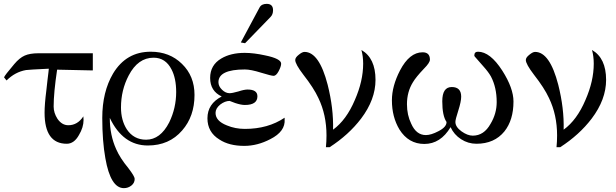

<svg xmlns="http://www.w3.org/2000/svg" viewBox="-20 -738 3192 995"><path d="M461 -462V-373L276 -377Q258 -257 258 -186Q258 -153 278 -122Q301 -89 334 -89Q382 -89 412 -135Q413 -130 413 -116Q413 -78 389 -38Q364 7 326 7Q211 7 211 -154Q211 -198 220 -268Q223 -295 226 -322Q229 -349 231 -363Q233 -377 233 -382Q129 -377 115 -375Q58 -365 14 -321L1 -337Q3 -346 54 -406Q81 -438 108 -450Q135 -462 180 -462Z M988 -246Q988 -135 924 -62Q857 16 746 16Q617 16 549 -127Q549 -38 582 35Q602 81 645 133Q678 176 678 189Q678 210 661 223.5Q644 237 622 237Q553 237 526 82Q510 -7 510 -127Q510 -262 566 -357Q634 -470 761 -470Q859 -470 923 -407Q988 -344 988 -246ZM893 -261Q893 -332 869 -378Q838 -439 776 -439Q695 -439 647 -347Q607 -271 607 -181Q607 -115 637 -68Q673 -14 737 -14Q811 -14 857 -104Q893 -178 893 -261Z M1395 -685Q1395 -663 1382 -650L1250 -514L1228 -518L1325 -699Q1335 -718 1362 -718Q1395 -718 1395 -685ZM1455 -128V-120Q1460 -57 1381 -17Q1314 18 1246 18Q1167 18 1117 -15Q1055 -53 1055 -125Q1055 -200 1129 -238Q1069 -266 1069 -334Q1069 -401 1127 -435Q1176 -464 1248 -464Q1295 -464 1354 -451Q1437 -434 1437 -408Q1437 -394 1424 -369Q1411 -345 1398 -345Q1386 -345 1334 -361Q1280 -378 1249 -378Q1112 -378 1112 -312Q1112 -291 1130.5 -273Q1149 -255 1170 -255Q1183 -255 1215 -264Q1245 -274 1263 -274Q1314 -274 1314 -239Q1314 -194 1249 -194Q1229 -194 1199 -204L1170 -215Q1146 -215 1121 -196Q1097 -176 1097 -153Q1097 -111 1156 -88Q1199 -70 1249 -70Q1369 -70 1455 -128Z M1926 -324Q1926 -222 1851 -123Q1787 -39 1688 25H1669Q1672 -5 1672 -36Q1672 -143 1630 -230Q1606 -282 1552 -351Q1510 -406 1510 -427Q1510 -440 1528 -454Q1546 -469 1558 -469Q1634 -469 1678 -299Q1709 -176 1706 -66Q1775 -116 1819 -220Q1862 -318 1862 -408Q1862 -446 1853 -479Q1926 -437 1926 -324Z M2641 -212Q2641 -116 2594 -57Q2542 7 2449 7Q2406 7 2369.5 -16.5Q2333 -40 2315 -79Q2263 8 2179 8Q2097 8 2050 -67Q2011 -132 2011 -218Q2011 -292 2053 -373Q2102 -467 2170 -467Q2208 -467 2208 -429Q2208 -413 2177 -382Q2136 -339 2120 -312Q2089 -262 2089 -198Q2089 -142 2111 -97Q2137 -38 2187 -38Q2214 -38 2252 -58Q2295 -80 2294 -106Q2272 -138 2272 -213Q2272 -287 2321 -287Q2370 -287 2370 -237Q2370 -212 2355 -165Q2340 -119 2340 -106Q2340 -80 2372 -57Q2403 -35 2430 -35Q2488 -35 2522 -96Q2554 -149 2554 -209Q2554 -285 2524 -342Q2511 -365 2485 -394Q2446 -439 2442 -443Q2438 -447 2438 -450Q2438 -470 2457 -470Q2520 -470 2583 -372Q2641 -281 2641 -212Z M3121 -324Q3121 -222 3046 -123Q2982 -39 2883 25H2864Q2867 -5 2867 -36Q2867 -143 2825 -230Q2801 -282 2747 -351Q2705 -406 2705 -427Q2705 -440 2723 -454Q2741 -469 2753 -469Q2829 -469 2873 -299Q2904 -176 2901 -66Q2970 -116 3014 -220Q3057 -318 3057 -408Q3057 -446 3048 -479Q3121 -437 3121 -324Z"/></svg>

Font: GFS Didot
Style: Regular
Weight: 400
Designer: Takis Katsoulidis and George D. Matthiopoulos
Foundry: Takis Katsoulidis and George D. Matthiopoulos
Version: Version 1.0